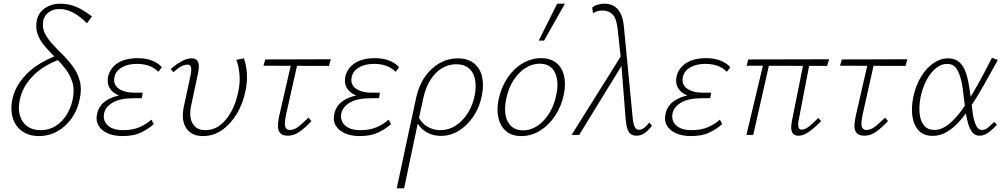

<svg xmlns="http://www.w3.org/2000/svg" viewBox="-20 -731 5453 1040"><path d="M190 6Q150 6 119 -9Q88 -24 69 -51Q50 -78 44 -114.5Q38 -151 47 -193Q55 -231 73.5 -263.5Q92 -296 118 -323.5Q144 -351 174 -372Q204 -393 236.5 -408.5Q269 -424 299 -434L311 -411Q257 -394 210 -362.5Q163 -331 130.5 -287Q98 -243 87 -190Q77 -142 88 -105Q99 -68 127.5 -47Q156 -26 199 -26Q245 -26 280.5 -48Q316 -70 340 -108Q364 -146 373 -190Q385 -243 372.5 -284Q360 -325 334.5 -358Q309 -391 278.5 -421Q248 -451 222 -481.5Q196 -512 183.5 -546.5Q171 -581 180 -624Q190 -665 225 -688Q260 -711 306 -711Q355 -711 396 -692.5Q437 -674 478 -642L451 -605Q429 -627 406 -644Q383 -661 357 -671.5Q331 -682 301 -682Q267 -682 244 -664.5Q221 -647 215 -623Q207 -585 221.5 -554Q236 -523 262.5 -494Q289 -465 319 -435.5Q349 -406 375 -370.5Q401 -335 412.5 -291.5Q424 -248 411 -191Q400 -135 368 -90Q336 -45 290.5 -19.5Q245 6 190 6Z M643 6Q597 6 563 -9Q529 -24 513 -52Q497 -80 507 -119Q519 -168 569.5 -194.5Q620 -221 703 -221L701 -200Q655 -200 621 -215Q587 -230 572.5 -256.5Q558 -283 566 -319Q574 -349 595 -371Q616 -393 649 -404.5Q682 -416 725 -416Q770 -416 803 -403Q836 -390 857 -367L838 -342Q819 -362 790 -373.5Q761 -385 721 -385Q673 -385 640 -366Q607 -347 600 -314Q594 -286 607 -267Q620 -248 647 -238.5Q674 -229 709 -229H753L748 -199H704Q631 -199 591.5 -176Q552 -153 544 -118Q536 -78 563.5 -52Q591 -26 648 -26Q699 -26 736.5 -42.5Q774 -59 800 -83L813 -59Q783 -32 743.5 -13Q704 6 643 6Z M1078 6Q1018 6 989 -36.5Q960 -79 976 -155L1013 -326Q1015 -337 1016 -349.5Q1017 -362 1013 -371.5Q1009 -381 994 -381Q980 -381 961 -371Q942 -361 919 -340L905 -357Q935 -384 964.5 -399.5Q994 -415 1018 -415Q1040 -415 1048.5 -402.5Q1057 -390 1057 -372.5Q1057 -355 1053 -336L1016 -162Q1002 -98 1023.5 -62Q1045 -26 1091 -26Q1138 -26 1173.5 -54Q1209 -82 1234 -129Q1259 -176 1270 -231Q1281 -280 1277.5 -325.5Q1274 -371 1260 -407L1301 -415Q1315 -376 1317.5 -331.5Q1320 -287 1310 -240Q1297 -173 1264.5 -117.5Q1232 -62 1185 -28Q1138 6 1078 6Z M1539 4Q1517 4 1504.5 -4.5Q1492 -13 1488 -28Q1484 -43 1486 -63Q1488 -83 1493 -106L1562 -407H1596L1529 -108Q1523 -79 1523 -61.5Q1523 -44 1530 -35.5Q1537 -27 1550 -27Q1574 -27 1598 -46Q1622 -65 1651 -94L1667 -75Q1634 -40 1603.5 -18Q1573 4 1539 4ZM1407 -375 1417 -409 1772 -410 1762 -374Z M1928 6Q1882 6 1848 -9Q1814 -24 1798 -52Q1782 -80 1792 -119Q1804 -168 1854.5 -194.5Q1905 -221 1988 -221L1986 -200Q1940 -200 1906 -215Q1872 -230 1857.5 -256.5Q1843 -283 1851 -319Q1859 -349 1880 -371Q1901 -393 1934 -404.5Q1967 -416 2010 -416Q2055 -416 2088 -403Q2121 -390 2142 -367L2123 -342Q2104 -362 2075 -373.5Q2046 -385 2006 -385Q1958 -385 1925 -366Q1892 -347 1885 -314Q1879 -286 1892 -267Q1905 -248 1932 -238.5Q1959 -229 1994 -229H2038L2033 -199H1989Q1916 -199 1876.5 -176Q1837 -153 1829 -118Q1821 -78 1848.5 -52Q1876 -26 1933 -26Q1984 -26 2021.5 -42.5Q2059 -59 2085 -83L2098 -59Q2068 -32 2028.5 -13Q1989 6 1928 6Z M2129 289Q2143 226 2155 167.5Q2167 109 2180 50Q2193 -9 2206 -70.5Q2219 -132 2234 -201Q2249 -269 2282.5 -316.5Q2316 -364 2362 -389.5Q2408 -415 2459 -415Q2512 -415 2545.5 -389.5Q2579 -364 2590.5 -318.5Q2602 -273 2590 -213Q2578 -151 2545 -101.5Q2512 -52 2466.5 -23.5Q2421 5 2368 5Q2337 5 2310.5 -5.5Q2284 -16 2264 -35Q2244 -54 2233 -80L2246 -99Q2264 -63 2296 -44.5Q2328 -26 2365 -26Q2411 -26 2448.5 -50.5Q2486 -75 2513 -117Q2540 -159 2551 -213Q2566 -292 2539.5 -337.5Q2513 -383 2451 -383Q2411 -383 2375 -362Q2339 -341 2312.5 -300Q2286 -259 2273 -200Q2267 -171 2261.5 -147Q2256 -123 2249.5 -92.5Q2243 -62 2233 -15Q2223 32 2207.5 105Q2192 178 2169 289Z M2804 6Q2753 6 2722 -20Q2691 -46 2680 -91Q2669 -136 2681 -193Q2695 -259 2729 -309.5Q2763 -360 2811 -388Q2859 -416 2911 -416Q2961 -416 2992.5 -391Q3024 -366 3035 -321.5Q3046 -277 3034 -219Q3021 -156 2987.5 -105Q2954 -54 2906.5 -24Q2859 6 2804 6ZM2813 -25Q2856 -25 2893 -50.5Q2930 -76 2956.5 -120Q2983 -164 2993 -217Q3009 -289 2986 -337.5Q2963 -386 2903 -386Q2863 -386 2826 -362.5Q2789 -339 2761.5 -296.5Q2734 -254 2722 -195Q2706 -117 2731 -71Q2756 -25 2813 -25ZM2898 -511 2998 -711H3040L2927 -511Z M3427 4Q3410 4 3397.5 -4.5Q3385 -13 3378.5 -32.5Q3372 -52 3369 -85L3344 -404L3326 -570Q3320 -630 3299 -652Q3278 -674 3244 -674Q3226 -674 3212.5 -669.5Q3199 -665 3192 -659L3188 -690Q3199 -700 3217 -705.5Q3235 -711 3255 -711Q3282 -711 3304 -699Q3326 -687 3341 -659Q3356 -631 3360 -581L3407 -92Q3411 -56 3419 -42Q3427 -28 3441 -28Q3458 -28 3472.5 -41Q3487 -54 3497 -67L3512 -50Q3491 -24 3471.5 -10Q3452 4 3427 4ZM3076 0 3349 -436 3359 -394 3117 0Z M3722 6Q3676 6 3642 -9Q3608 -24 3592 -52Q3576 -80 3586 -119Q3598 -168 3648.5 -194.5Q3699 -221 3782 -221L3780 -200Q3734 -200 3700 -215Q3666 -230 3651.5 -256.5Q3637 -283 3645 -319Q3653 -349 3674 -371Q3695 -393 3728 -404.5Q3761 -416 3804 -416Q3849 -416 3882 -403Q3915 -390 3936 -367L3917 -342Q3898 -362 3869 -373.5Q3840 -385 3800 -385Q3752 -385 3719 -366Q3686 -347 3679 -314Q3673 -286 3686 -267Q3699 -248 3726 -238.5Q3753 -229 3788 -229H3832L3827 -199H3783Q3710 -199 3670.5 -176Q3631 -153 3623 -118Q3615 -78 3642.5 -52Q3670 -26 3727 -26Q3778 -26 3815.5 -42.5Q3853 -59 3879 -83L3892 -59Q3862 -32 3822.5 -13Q3783 6 3722 6Z M4305 4Q4289 4 4279 -4Q4269 -12 4266.5 -29Q4264 -46 4269 -73L4336 -407H4369L4305 -74Q4303 -62 4303.5 -52Q4304 -42 4308 -35.5Q4312 -29 4323 -29Q4341 -29 4363 -46.5Q4385 -64 4412 -92L4428 -75Q4405 -52 4384 -34Q4363 -16 4343.5 -6Q4324 4 4305 4ZM4023 0 4120 -407H4152L4060 0ZM4460 -374 4024 -375 4033 -409 4471 -410Z M4662 4Q4640 4 4627.5 -4.5Q4615 -13 4611 -28Q4607 -43 4609 -63Q4611 -83 4616 -106L4685 -407H4719L4652 -108Q4646 -79 4646 -61.5Q4646 -44 4653 -35.5Q4660 -27 4673 -27Q4697 -27 4721 -46Q4745 -65 4774 -94L4790 -75Q4757 -40 4726.5 -18Q4696 4 4662 4ZM4530 -375 4540 -409 4895 -410 4885 -374Z M5032 5Q4985 5 4957.5 -23Q4930 -51 4922.5 -99Q4915 -147 4927 -206Q4940 -267 4968.5 -314.5Q4997 -362 5035.5 -388.5Q5074 -415 5116 -415Q5149 -415 5170.5 -399Q5192 -383 5204.5 -355Q5217 -327 5224.5 -290Q5232 -253 5237 -211Q5243 -164 5248.5 -122Q5254 -80 5266 -53.5Q5278 -27 5299 -27Q5317 -27 5333 -41Q5349 -55 5366 -71L5380 -55Q5361 -34 5336.5 -15Q5312 4 5286 4Q5261 4 5246.5 -14.5Q5232 -33 5223.5 -63Q5215 -93 5210 -129Q5205 -165 5201 -200Q5196 -253 5186.5 -295Q5177 -337 5159.5 -361Q5142 -385 5110 -385Q5079 -385 5050 -362Q5021 -339 4999 -297.5Q4977 -256 4966 -203Q4957 -154 4961.5 -114Q4966 -74 4986 -50.5Q5006 -27 5042 -27Q5071 -27 5099.5 -44.5Q5128 -62 5157.5 -95Q5187 -128 5218 -175.5Q5249 -223 5282.5 -284Q5316 -345 5353 -418L5385 -406Q5344 -332 5308.5 -269Q5273 -206 5239 -155Q5205 -104 5172 -68.5Q5139 -33 5104.5 -14Q5070 5 5032 5Z"/></svg>

Font: Ysabeau Office ExtraLight
Style: Italic
Weight: 250
Italic angle: -12°
Designer: Christian Thalmann (Catharsis Fonts)
Version: Version 2.001;gftools[0.9.30]; featfreeze: tnum,lnum,ss02